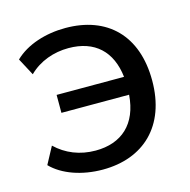

<svg xmlns="http://www.w3.org/2000/svg" viewBox="-87 -635 726 732"><g transform="rotate(-15 275.5 -269.5)"><path d="M231.9 9.8C392.6 9.8 501 -90.3 501 -270C501 -448.2 397.5 -548.8 232.4 -548.8C154.8 -548.8 78.6 -524.9 31.2 -478.5L67.4 -410.6C109.4 -452.1 166.5 -471.7 224.1 -471.7C328.1 -471.7 389.2 -413.6 400.9 -311H134.8V-240.2H401.9C393.6 -126.5 327.1 -67.4 224.1 -67.4C162.1 -67.4 108.4 -89.4 67.4 -128.9L31.2 -61.5C74.7 -16.6 149.9 9.8 231.9 9.8Z"/></g></svg>

Font: Winston
Style: Regular
Weight: 400
Designer: Vernon Adams, Kim Jin-seong, David Berlow, Cristiano Sobral
Foundry: The Winston Project Authors
Version: Version 3.004